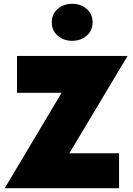

<svg xmlns="http://www.w3.org/2000/svg" viewBox="-20 -996 705 1016"><path d="M70 -505H306L5 0H610V-185H347L655 -700H70ZM254 -878Q254 -834 285.5 -807Q317 -780 362 -780Q407 -780 438.5 -807Q470 -834 470 -878Q470 -922 438.5 -949Q407 -976 362 -976Q317 -976 285.5 -949Q254 -922 254 -878Z"/></svg>

Font: Jost Black
Style: Regular
Weight: 900
Version: Version 3.710